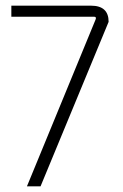

<svg xmlns="http://www.w3.org/2000/svg" viewBox="-20 -655 434 677"><path d="M123 2H75L317 -586Q321 -596 312 -596H20V-635H301Q363 -635 363 -578Z"/></svg>

Font: Gemunu Libre ExtraLight
Style: Regular
Weight: 200
Designer: Puspanada Ekanayake, Sola Matas, Pathum Egodawatta, Kosala Senevirathne
Foundry: mooniak
Version: Version 1.100